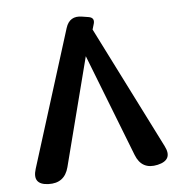

<svg xmlns="http://www.w3.org/2000/svg" viewBox="-87 -866 883 950"><g transform="rotate(-10 355.0 -391.0)"><path d="M372 -588 187 -63Q160 13 80 3Q0 -7 31 -82L303 -742Q327 -800 388 -784L420 -776Q449 -768 439 -740L428 -712L679 -82Q709 -8 629 3Q548 14 525 -65Z"/></g></svg>

Font: MaokenZhuyuanTi
Style: Regular
Weight: 400
Designer: Fontworks Inc & LongZhuTi team: ZERO子、时光羊、荆南、频凡、刘鹏、Little White Dog、帆影Magmeta、奈白不弍、白日月球、ChaoTawei、雨三（排名不分先后）
Version: Version 1.000; 20230222